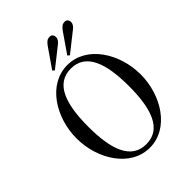

<svg xmlns="http://www.w3.org/2000/svg" viewBox="-264 -1074 1228 1228"><g transform="rotate(-45 350.0 -460.0)"><path d="M403 -773 416 -762 544 -863C560 -875 572 -889 572 -907C572 -925 562 -938 544 -938C526 -938 513 -931 495 -906ZM267 -773 280 -762 408 -863C424 -875 436 -889 436 -907C436 -925 426 -938 408 -938C390 -938 377 -931 359 -906ZM176 -356C176 -560 222 -698 360 -698C498 -698 544 -560 544 -356C544 -152 498 -14 360 -14C222 -14 176 -152 176 -356ZM70 -356C70 -167 186 18 360 18C534 18 650 -167 650 -356C650 -545 534 -730 360 -730C186 -730 70 -545 70 -356Z"/></g></svg>

Font: Old Standard
Style: Regular
Weight: 400
Designer: Alexey Kryukov <alexios@thessalonica.org.ru>
Version: Version 2.0